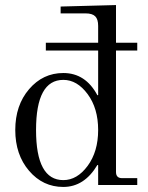

<svg xmlns="http://www.w3.org/2000/svg" viewBox="-20 -739 590 767"><path d="M232.9 -447.3Q321.8 -447.3 369.1 -358.4L372.1 -359.4V-537.1H163.1V-568.4H372.1V-635.7Q372.1 -662.1 360.4 -673.8Q348.6 -685.5 322.3 -685.5H222.2V-712.9L443.4 -718.8V-568.4H528.3V-537.1H443.4V-51.8Q443.4 -27.3 467.8 -27.3H528.3V0H372.1V-79.1L369.1 -80.1Q316.9 7.8 232.9 7.8Q151.4 7.8 96.2 -56.6Q41 -121.1 41 -219.7Q41 -318.4 96.2 -382.8Q151.4 -447.3 232.9 -447.3ZM232.9 -19.5Q288.1 -19.5 330.1 -76.4Q372.1 -133.3 372.1 -219.7Q372.1 -306.2 330.1 -363Q288.1 -419.9 232.9 -419.9Q124 -419.9 124 -219.7Q124 -19.5 232.9 -19.5Z"/></svg>

Font: Theano Modern
Style: Regular
Weight: 400
Designer: Alexey Kryukov
Version: Version 2.00